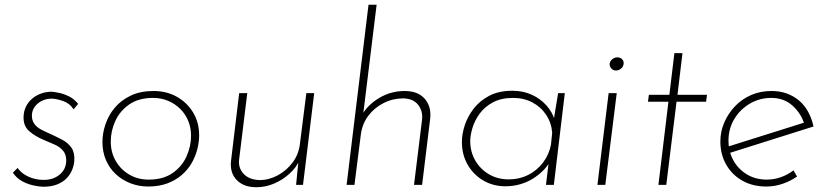

<svg xmlns="http://www.w3.org/2000/svg" viewBox="-20 -776 3471 806"><path d="M160 8Q140 7 116.5 1.5Q93 -4 71 -16.5Q49 -29 34 -51L54 -71Q65 -55 82 -44Q99 -33 119.5 -27Q140 -21 162 -21Q201 -20 228.5 -41.5Q256 -63 258 -98Q259 -126 245.5 -142.5Q232 -159 209.5 -169Q187 -179 163 -189Q127 -204 102 -226Q77 -248 79 -288Q80 -310 89 -328.5Q98 -347 114 -361Q130 -375 151.5 -383Q173 -391 198 -391Q209 -390 228.5 -386Q248 -382 269.5 -371.5Q291 -361 308 -340L289 -317Q273 -342 246 -351.5Q219 -361 198 -362Q176 -362 157.5 -353.5Q139 -345 127 -329.5Q115 -314 114 -294Q113 -272 123.5 -257Q134 -242 152 -232.5Q170 -223 191 -214Q217 -202 241 -189.5Q265 -177 279.5 -156.5Q294 -136 292 -102Q291 -84 283.5 -64.5Q276 -45 260.5 -28.5Q245 -12 220.5 -2Q196 8 160 8Z M602 7Q563 7 528 -6.5Q493 -20 466.5 -44.5Q440 -69 425 -103.5Q410 -138 410 -180Q410 -217 423 -255Q436 -293 462 -324Q488 -355 528.5 -374.5Q569 -394 625 -394Q679 -394 722 -370Q765 -346 790.5 -304Q816 -262 816 -208Q816 -179 808 -148.5Q800 -118 784 -90.5Q768 -63 742.5 -41Q717 -19 682 -6Q647 7 602 7ZM604 -22Q665 -22 704.5 -49.5Q744 -77 763 -119.5Q782 -162 782 -206Q782 -240 770 -269Q758 -298 736 -319.5Q714 -341 685 -353Q656 -365 623 -365Q562 -365 522.5 -337.5Q483 -310 464 -268Q445 -226 445 -182Q445 -136 466 -100Q487 -64 523 -43Q559 -22 604 -22Z M1056 10Q1003 10 973.5 -20.5Q944 -51 950 -102L984 -385H1018L984 -108Q979 -73 1001.5 -47.5Q1024 -22 1069 -20Q1109 -20 1146 -40Q1183 -60 1208.5 -94Q1234 -128 1239 -172L1266 -385H1299L1252 0H1223L1234 -112L1237 -103Q1224 -73 1195.5 -47Q1167 -21 1131 -5.5Q1095 10 1056 10Z M1501 -296Q1526 -338 1574 -366Q1622 -394 1679 -394Q1734 -394 1762.5 -362Q1791 -330 1786 -279L1752 0H1718L1752 -276Q1755 -312 1734.5 -337Q1714 -362 1673 -363Q1629 -363 1590.5 -343.5Q1552 -324 1526.5 -290.5Q1501 -257 1495 -213L1468 0H1435L1527 -756H1561L1503 -283Z M2102 6Q2050 6 2008.5 -18.5Q1967 -43 1943 -85Q1919 -127 1919 -180Q1919 -213 1931 -250Q1943 -287 1968.5 -320Q1994 -353 2034 -374Q2074 -395 2131 -395Q2176 -395 2212 -378.5Q2248 -362 2273 -334.5Q2298 -307 2309 -271L2302 -258L2323 -385H2351L2305 0H2272L2286 -117L2290 -100Q2279 -79 2260 -60Q2241 -41 2217 -26Q2193 -11 2163.5 -2.5Q2134 6 2102 6ZM2116 -23Q2160 -23 2197 -41.5Q2234 -60 2259.5 -93.5Q2285 -127 2293 -169L2298 -219Q2295 -260 2273 -293.5Q2251 -327 2215 -346Q2179 -365 2134 -365Q2084 -365 2049.5 -346.5Q2015 -328 1994 -299.5Q1973 -271 1963.5 -239.5Q1954 -208 1954 -184Q1954 -139 1975 -102.5Q1996 -66 2032.5 -44.5Q2069 -23 2116 -23Z M2535 -385H2569L2521 0H2488ZM2539 -507Q2540 -519 2550.5 -527.5Q2561 -536 2573 -535Q2584 -535 2591.5 -527.5Q2599 -520 2598 -509Q2597 -496 2587 -488Q2577 -480 2566 -480Q2554 -480 2546.5 -488.5Q2539 -497 2539 -507Z M2811 -553H2845L2824 -378H2948L2944 -349H2820L2777 0H2744L2786 -349H2700L2704 -378H2790Z M3199 -22Q3230 -22 3259 -32.5Q3288 -43 3311 -61L3326 -35Q3299 -16 3265.5 -4.5Q3232 7 3197 7Q3140 7 3096.5 -17.5Q3053 -42 3028.5 -85Q3004 -128 3004 -182Q3004 -224 3020.5 -262Q3037 -300 3065.5 -330Q3094 -360 3133 -377Q3172 -394 3218 -394Q3253 -394 3281.5 -384Q3310 -374 3333 -355Q3356 -336 3371.5 -308.5Q3387 -281 3395 -245L3037 -132L3031 -159L3371 -266L3357 -254Q3343 -300 3307 -332.5Q3271 -365 3218 -365Q3168 -365 3127 -340.5Q3086 -316 3062 -275.5Q3038 -235 3038 -185Q3038 -141 3058 -104Q3078 -67 3114.5 -44.5Q3151 -22 3199 -22Z"/></svg>

Font: Josefin Sans ExtraLight
Style: Italic
Weight: 250
Italic angle: -7°
Designer: Santiago Orozco
Foundry: Typemade
Version: Version 2.000